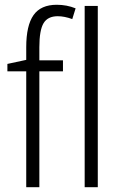

<svg xmlns="http://www.w3.org/2000/svg" viewBox="-20 -785 505 805"><path d="M145 -486V0H90V-486H11V-517L90 -534V-587Q90 -678 120.5 -721.5Q151 -765 218 -765Q260 -765 297 -750L283 -705Q250 -717 222 -717Q180 -717 162.5 -687.5Q145 -658 145 -587V-532H244V-486ZM335 0V-760H390V0Z"/></svg>

Font: Noto Sans Display Light Narrow
Style: Regular
Weight: 300
Width: 4
Designer: Monotype Design team
Foundry: Monotype Imaging Inc.
Version: Version 1.000